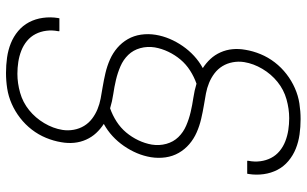

<svg xmlns="http://www.w3.org/2000/svg" viewBox="-211 -660 1022 640"><g transform="rotate(90 300.0 -340.0)"><path d="M223 151Q197 151 172 147.5Q147 144 124.5 135Q102 126 83.5 110.5Q65 95 54 74Q43 53 39.5 28Q36 3 40 -22L41 -27H84V-23Q80 -3 82.5 16.5Q85 36 93.5 52.5Q102 69 116.5 81Q131 93 149 100Q167 107 186.5 110Q206 113 226 113Q257 113 289 104Q321 95 347 74Q373 53 390.5 23.5Q408 -6 413 -37Q416 -56 412.5 -75Q409 -94 399.5 -109.5Q390 -125 375.5 -136Q361 -147 344 -154Q327 -161 308.5 -164.5Q290 -168 271 -171Q247 -175 223.5 -180.5Q200 -186 178.5 -195.5Q157 -205 139.5 -220Q122 -235 110.5 -255Q99 -275 95.5 -299Q92 -323 96 -348Q100 -372 109.5 -394.5Q119 -417 133.5 -438Q148 -459 166.5 -476Q185 -493 207 -505Q190 -516 176.5 -530.5Q163 -545 154.5 -564Q146 -583 144 -604Q142 -625 146 -647Q150 -672 160.5 -697.5Q171 -723 188 -745Q205 -767 227 -784Q249 -801 274 -812Q299 -823 325 -827Q351 -831 377 -831Q403 -831 428 -827.5Q453 -824 475.5 -815Q498 -806 516.5 -790.5Q535 -775 546 -754Q557 -733 560.5 -708Q564 -683 560 -658L559 -653H516V-657Q520 -677 517.5 -696.5Q515 -716 506.5 -732.5Q498 -749 483.5 -761Q469 -773 451 -780Q433 -787 413.5 -790Q394 -793 374 -793Q343 -793 311 -784Q279 -775 253 -754Q227 -733 209.5 -703.5Q192 -674 187 -643Q184 -624 187.5 -605Q191 -586 200.5 -570.5Q210 -555 224.5 -544Q239 -533 256 -526Q273 -519 291.5 -515.5Q310 -512 329 -509Q353 -505 376.5 -499.5Q400 -494 421.5 -484.5Q443 -475 460.5 -460Q478 -445 489.5 -425Q501 -405 504.5 -381Q508 -357 504 -332Q500 -308 490.5 -285.5Q481 -263 466.5 -242Q452 -221 433.5 -204Q415 -187 393 -175Q410 -164 423.5 -149.5Q437 -135 445.5 -116Q454 -97 456 -76Q458 -55 454 -33Q450 -8 439.5 17.5Q429 43 412 65Q395 87 373 104Q351 121 326 132Q301 143 275 147Q249 151 223 151ZM341 -196Q364 -204 385 -217.5Q406 -231 421.5 -249.5Q437 -268 447.5 -290Q458 -312 462 -335Q466 -360 459.5 -383.5Q453 -407 437 -423.5Q421 -440 399 -449.5Q377 -459 353.5 -464.5Q330 -470 306 -473.5Q282 -477 259 -484Q236 -476 215 -462.5Q194 -449 178.5 -430.5Q163 -412 152.5 -390Q142 -368 138 -345Q134 -320 140.5 -296.5Q147 -273 163 -256.5Q179 -240 201 -230.5Q223 -221 246.5 -215.5Q270 -210 294 -206.5Q318 -203 341 -196Z"/></g></svg>

Font: Iosevka Aile Extralight
Style: Italic
Weight: 200
Italic angle: -9°
Designer: Belleve Invis
Foundry: Belleve Invis
Version: Version 31.1.0; ttfautohint (v1.8.4)